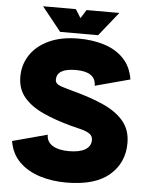

<svg xmlns="http://www.w3.org/2000/svg" viewBox="-60 -937 768 999"><g transform="rotate(5 324.0 -437.5)"><path d="M323.2 -573.2Q223.6 -573.2 223.6 -513.7Q223.6 -491.7 254.2 -481.7Q284.7 -471.7 323.2 -461.4Q413.1 -437.5 480.5 -407Q547.9 -376.5 585.7 -331.1Q623.5 -285.6 623.5 -217.3Q623.5 -114.7 548.6 -50Q473.6 14.6 323.2 14.6Q249 14.6 184.8 -5.6Q120.6 -25.9 77.9 -68.1Q35.2 -110.4 24.4 -176.3L206.5 -225.1Q206.5 -188.5 237.5 -168.9Q268.6 -149.4 323.2 -149.4Q378.4 -149.4 408.2 -167Q438 -184.6 438 -217.3Q438 -239.3 420.2 -250.7Q402.3 -262.2 375.7 -268.6Q349.1 -274.9 323.2 -281.7Q238.3 -304.7 174.1 -334.2Q109.9 -363.8 74 -407Q38.1 -450.2 38.1 -513.7Q38.1 -577.1 71.8 -627.7Q105.5 -678.2 169.2 -707.8Q232.9 -737.3 323.2 -737.3Q397.9 -737.3 459 -717.8Q520 -698.2 559.8 -656.5Q599.6 -614.7 609.9 -548.8L427.7 -500Q427.7 -573.2 323.2 -573.2ZM295.4 -888.7 323.2 -844.2 351.1 -888.7H522.5L422.4 -763.7H224.1L124 -888.7Z"/></g></svg>

Font: Giphurs Black
Style: Regular
Weight: 900
Version: Version 0.920; ttfautohint (v1.8.4.7-5d5b)